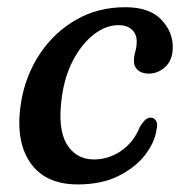

<svg xmlns="http://www.w3.org/2000/svg" viewBox="-20 -488 497 519"><path d="M300.5 -420Q266.5 -420 234.5 -395.5Q202.5 -371 179 -327.8Q155.5 -284.5 147.5 -228Q135 -141.5 160 -99.2Q185 -57 234 -57Q273.5 -57 307.5 -80.2Q341.5 -103.5 358.5 -146Q365.5 -157 372 -163.5Q378.5 -170 387.5 -170Q396.5 -170 401.8 -161.5Q407 -153 403 -137Q398.5 -104 372.8 -70Q347 -36 301.2 -12.8Q255.5 10.5 190 10.5Q101 10.5 60.5 -50.2Q20 -111 37.5 -214.5Q49.5 -285 88 -342.8Q126.5 -400.5 185.5 -434.5Q244.5 -468.5 319 -468.5Q384 -468.5 416 -435Q448 -401.5 447 -358.5Q446.5 -325.5 426.8 -307.2Q407 -289 382 -289Q363 -289 352.2 -298.8Q341.5 -308.5 342 -324Q342 -335.5 345.8 -348.5Q349.5 -361.5 349.5 -375Q350 -395 337 -407.5Q324 -420 300.5 -420Z"/></svg>

Font: Fraunces 9pt S050
Style: Italic
Weight: 400
Italic angle: -16°
Version: Version 1.000; ttfautohint (v1.8.3)